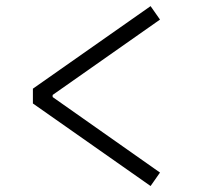

<svg xmlns="http://www.w3.org/2000/svg" viewBox="-20 -644 660 642"><path d="M483.5 -623.5 90 -347.5V-298L483.5 -22L515 -67L156 -319.5V-326.5L515 -578.5Z"/></svg>

Font: Monaspace Neon ExtraLight
Style: Regular
Weight: 200
Designer: Riley Cran & the Lettermatic Team
Foundry: Lettermatic
Version: Version 1.200 (Monaspace Neon)